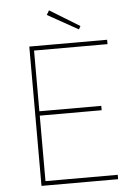

<svg xmlns="http://www.w3.org/2000/svg" viewBox="-59 -917 683 961"><g transform="rotate(-5 283.0 -436.0)"><path d="M110 0V-700H501V-678H132V-373H443V-351H132V-22H495V0ZM365 -764 211 -850 224 -872 374 -780Z"/></g></svg>

Font: Lexend Thin
Style: Regular
Weight: 100
Designer: Bonnie Shaver-Troup, Thomas Jockin
Foundry: Lexend
Version: Version 1.007; ttfautohint (v1.8.3)